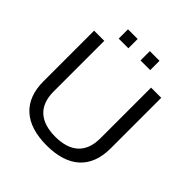

<svg xmlns="http://www.w3.org/2000/svg" viewBox="-211 -935 1094 1094"><g transform="rotate(45 335.5 -388.0)"><path d="M196 -711H274V-786H196ZM372 -711H450V-786H372ZM336 -60C216 -60 147 -117 147 -235V-644H65V-236C65 -76 160 10 336 10C511 10 606 -76 606 -236V-644H524V-235C524 -117 455 -60 336 -60Z"/></g></svg>

Font: Kanit Light
Style: Regular
Weight: 300
Designer: Katatrad Team
Foundry: CadsonDemak
Version: Version 1.000;PS 001.000;hotconv 1.0.88;makeotf.lib2.5.64775